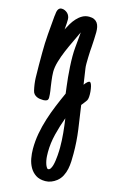

<svg xmlns="http://www.w3.org/2000/svg" viewBox="-119 -449 515 861"><g transform="rotate(15 138.5 -19.0)"><path d="M275.4 212.9Q275.4 230 274.7 248.3Q273.9 266.6 270.3 284.2Q266.6 301.8 258.5 317.6Q250.5 333.5 235.8 345.2Q224.6 354 211.4 359.1Q198.2 364.3 184.1 364.3Q157.2 364.3 139.9 352.8Q122.6 341.3 112.3 323.2Q102.1 305.2 97.9 283Q93.8 260.7 93.8 238.8Q93.8 202.1 100.3 166.5Q106.9 130.9 117.9 96.2Q128.9 61.5 142.8 27.8Q156.7 -5.9 171.4 -38.1V-39.6Q169.9 -51.3 167.5 -70.3Q165 -89.4 162.8 -112.3Q160.6 -135.3 159.2 -159.9Q157.7 -184.6 157.7 -208Q157.7 -229 159.4 -248.5Q161.1 -268.1 163.1 -288.1Q164.1 -298.3 164.6 -304.7Q165 -311 166 -321.3Q156.2 -299.8 143.6 -273.7Q130.9 -247.6 119.4 -220.5Q107.9 -193.4 100.1 -166.7Q92.3 -140.1 92.3 -118.2Q92.3 -109.4 93.3 -97.9Q94.2 -86.4 95.7 -76.2Q97.2 -64 99.1 -51.3Q99.1 -50.3 100.1 -44.9Q101.1 -39.6 102.1 -32.2Q103 -24.9 103.8 -16.8Q104.5 -8.8 104.5 -2.4Q104.5 8.8 97.9 12.2Q91.3 15.6 82 15.6Q73.7 15.6 65.7 14.4Q57.6 13.2 50.5 9.8Q43.5 6.3 38.3 0.5Q33.2 -5.4 31.2 -14.6Q24.4 -43.9 23.4 -72Q22.5 -100.1 22.5 -129.9V-189.9Q22.5 -231 25.9 -275.1Q29.3 -319.3 33.2 -360.4Q33.2 -361.8 33.7 -363.8Q34.2 -365.7 34.2 -366.7Q34.7 -372.1 35.6 -378.4Q36.6 -384.8 38.8 -389.9Q41 -395 45.2 -398.4Q49.3 -401.9 56.2 -401.9Q64 -401.9 71 -398.7Q78.1 -395.5 83.5 -390.4Q88.9 -385.3 92 -377.9Q95.2 -370.6 95.2 -362.8Q95.2 -354.5 94.7 -344.5Q94.2 -334.5 93.3 -325.7Q93.3 -323.2 93 -320.3Q92.8 -317.4 92.3 -314.9Q99.1 -328.6 107.9 -343.5Q116.7 -358.4 128.2 -370.8Q139.6 -383.3 153.6 -391.1Q167.5 -398.9 184.6 -398.9Q198.7 -398.9 208 -394.5Q217.3 -390.1 222.9 -382.1Q228.5 -374 230.7 -363.3Q232.9 -352.5 232.9 -340.3Q232.9 -323.7 231.9 -306.9Q231 -290 230 -273.4Q229 -264.6 228.3 -250.7Q227.5 -236.8 227.1 -221.7Q226.6 -206.5 226.6 -192.6Q226.6 -178.7 228 -170.4L238.8 -97.7Q241.7 -102.1 245.4 -106.2Q249 -110.4 252.7 -113.3Q256.3 -116.2 259.8 -117.2Q263.2 -118.2 265.6 -115.7Q270 -111.3 272.7 -100.1Q275.4 -88.9 276.6 -75.9Q277.8 -63 276.9 -51Q275.9 -39.1 272.5 -34.2Q269 -29.3 263.7 -22.2Q258.3 -15.1 252 -7.3Q260.3 46.9 267.8 101.8Q275.4 156.7 275.4 212.9ZM210 201.2Q210 168.9 206.8 135.3Q203.6 101.6 198.7 68.8Q184.1 107.9 173.3 151.1Q162.6 194.3 162.6 235.4Q162.6 243.7 163.1 253.7Q163.6 263.7 165.5 273.9Q167.5 284.2 170.9 293.5Q174.3 302.7 180.2 308.6Q180.7 309.1 183.1 309.1Q189.5 309.1 193.8 302.5Q198.2 295.9 201.2 285.6Q204.1 275.4 205.8 262.7Q207.5 250 208.5 238Q209.5 226.1 209.7 216.1Q210 206.1 210 201.2Z"/></g></svg>

Font: Just Another Hand
Style: Regular
Weight: 400
Designer: Astigmatic (AOETI)
Foundry: Astigmatic (AOETI)
Version: Version 1.000